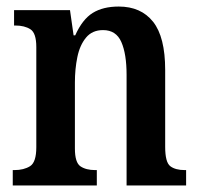

<svg xmlns="http://www.w3.org/2000/svg" viewBox="-20 -567 612 587"><path d="M19 0V-47H24Q53 -47 72 -59Q91 -71 91 -117V-423Q91 -466 73 -477.5Q55 -489 27 -489H23V-536H194L205 -459H210Q232 -508 263.5 -527.5Q295 -547 343 -547Q411 -547 448 -500.5Q485 -454 485 -353V-118Q485 -71 500.5 -59Q516 -47 545 -47H549V0H367V-338Q367 -402 351 -438.5Q335 -475 295 -475Q262 -475 243 -452Q224 -429 216.5 -392.5Q209 -356 209 -315V-113Q209 -70 226 -58.5Q243 -47 271 -47H276V0Z"/></svg>

Font: Noto Serif Thai Condensed SemiBold
Style: Regular
Weight: 600
Width: 3
Designer: Monotype Design Team
Foundry: Monotype Imaging Inc.
Version: Version 2.002; ttfautohint (v1.8.4.7-5d5b)